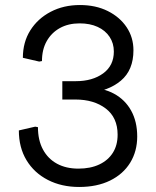

<svg xmlns="http://www.w3.org/2000/svg" viewBox="-20 -732 621 764"><path d="M295 12Q225 12 170.5 -16Q116 -44 85.5 -94.5Q55 -145 55 -213L120 -228L131 -226Q131 -174 151 -137Q171 -100 207 -80.5Q243 -61 292 -61Q340 -61 375 -77.5Q410 -94 429 -124Q448 -154 448 -196Q448 -264 401 -300Q354 -336 280 -336H228V-409H282Q348 -409 390.5 -440Q433 -471 433 -527Q433 -560 416 -585.5Q399 -611 368.5 -625Q338 -639 297 -639Q252 -639 218.5 -620.5Q185 -602 166 -568.5Q147 -535 147 -489L136 -487L71 -502Q71 -564 100.5 -611Q130 -658 181.5 -685Q233 -712 298 -712Q361 -712 409 -688Q457 -664 484 -623.5Q511 -583 511 -532Q511 -453 461 -411Q411 -369 330 -362V-383Q390 -383 434 -359Q478 -335 502 -291.5Q526 -248 526 -189Q526 -130 498 -84.5Q470 -39 418 -13.5Q366 12 295 12Z"/></svg>

Font: Fustat
Style: Regular
Weight: 400
Designer: Mohamed Gaber, Khaled Hosny, Laura Garcia Mut
Foundry: Kief Type Foundry, Alif Type Foundry, Hard Type Foundry
Version: Version 1.007